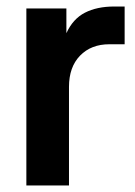

<svg xmlns="http://www.w3.org/2000/svg" viewBox="-20 -570 414 590"><path d="M61 -544H184V-468Q204 -512 241 -531Q278 -550 331 -550H363V-434H316Q260 -434 226 -399Q192 -364 192 -303V0H61Z"/></svg>

Font: Evergrow Sans
Style: Bold
Weight: 700
Foundry: 10Web
Version: Version 1.000